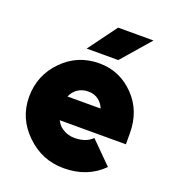

<svg xmlns="http://www.w3.org/2000/svg" viewBox="-131 -798 807 908"><g transform="rotate(20 272.5 -344.5)"><path d="M202 -557H361L486 -701H308ZM531 -195V-250Q531 -363 460 -436Q387 -512 283 -512Q175 -512 100 -436Q24 -359 24 -250Q24 -142 104 -65Q183 12 292 12Q412 12 488 -65L381 -172Q349 -140 292 -140Q257 -140 229 -159Q219 -165 211.5 -174.5Q204 -184 198 -195ZM280 -369Q311 -369 332 -352Q351 -338 361 -313H194Q204 -336 223 -351Q247 -369 280 -369Z"/></g></svg>

Font: Unageo
Style: ExtraBold
Weight: 800
Designer: Richard Sepsi
Foundry: Richard Sepsi
Version: Version 2.000